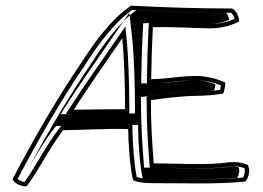

<svg xmlns="http://www.w3.org/2000/svg" viewBox="-20 -636 929 677"><path d="M24 -4C31 10 51 21 73 21C105 -15 159 -123 203 -177C289 -178 350 -183 432 -181C432 -137 438 -46 449 -1C471 10 505 10 539 10C642 10 750 14 845 4C856 -9 864 -33 854 -54C834 -63 813 -66 789 -64C707 -52 610 -60 522 -60C516 -136 512 -204 512 -283C562 -290 631 -298 668 -298C702 -298 735 -301 767 -306C772 -319 774 -332 774 -345C746 -358 707 -369 666 -368C613 -368 568 -357 513 -357C514 -424 516 -485 519 -540C589 -542 655 -537 721 -536C760 -536 798 -547 823 -560C823 -580 812 -599 799 -606C678 -606 557 -610 442 -616C370 -567 310 -483 263 -409C180 -288 95 -139 24 -4ZM42 -5C112 -138 195 -283 276 -401C322 -474 380 -554 446 -601C560 -595 677 -591 795 -591C800 -587 805 -578 807 -569C783 -559 752 -551 721 -551C656 -552 590 -557 519 -555H505L504 -541C501 -486 499 -424 498 -357V-342H513C570 -342 615 -353 666 -353C700 -354 734 -345 759 -335C758 -329 757 -323 756 -319C726 -315 698 -313 668 -313C629 -313 560 -305 510 -298L497 -296V-283C497 -203 501 -135 507 -59L508 -45H522C609 -45 707 -37 791 -49C812 -51 826 -49 842 -43C845 -32 842 -18 837 -10C744 -1 640 -5 539 -5C509 -5 479 -6 462 -12C453 -57 447 -141 447 -181V-196H432C349 -198 288 -193 203 -192H196L191 -186C148 -133 96 -32 66 6C54 4 47 -1 42 -5ZM83 -48C110 -93 142 -147 170 -182L178 -192H202C285 -193 347 -198 434 -196L467 -195V-181C467 -139 473 -54 483 -8C493 -6 511 -5 539 -5C636 -5 733 -2 817 -9C822 -19 826 -33 822 -46C813 -49 808 -50 798 -49C706 -36 604 -45 522 -45H488L487 -59C481 -135 477 -204 477 -283V-294L501 -297C553 -304 622 -313 668 -313C691 -313 711 -314 735 -317C737 -324 739 -331 739 -339C716 -348 690 -354 668 -353H667H666C625 -353 579 -342 513 -342H478V-357C479 -424 481 -485 484 -540L485 -554L517 -555C592 -557 659 -552 722 -551C742 -551 767 -557 788 -566C787 -575 783 -585 778 -591C672 -591 564 -595 460 -600C397 -553 341 -475 297 -405C224 -298 149 -170 83 -48ZM194 -233 206 -253C264 -343 312 -410 377 -505L436 -591L446 -502C453 -437 456 -330 456 -251V-236H421C359 -236 306 -235 241 -234ZM212 -234H240C305 -235 358 -236 421 -236H436V-251C436 -330 433 -438 426 -503L422 -543L399 -509C334 -414 285 -347 227 -257ZM240 -249C298 -339 346 -406 411 -501C418 -437 421 -330 421 -251C358 -251 305 -250 240 -249Z"/></svg>

Font: Snowfall
Style: Eco
Weight: 400
Designer: Jasper
Foundry: Cannot Into Space Fonts
Version: Version 0.9